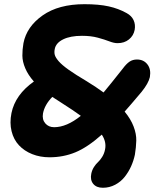

<svg xmlns="http://www.w3.org/2000/svg" viewBox="-20 -721 730 907"><path d="M213.9 22Q169.4 22 132.1 7.1Q94.7 -7.8 69.6 -34.7Q44.4 -61.5 34.7 -101.1Q24.9 -140.6 34.2 -187Q52.2 -273.9 140.1 -335.9Q112.8 -366.7 99.4 -398.2Q85.9 -429.7 85.7 -458Q85.4 -486.3 90.8 -517.1Q106 -595.2 181.4 -648.2Q256.8 -701.2 378.9 -701.2Q447.3 -701.2 493.4 -690.9Q539.6 -680.7 578.1 -659.2Q601.6 -646.5 611.1 -625.7Q620.6 -605 616.2 -580.1Q610.8 -552.2 589.1 -534.7Q567.4 -517.1 535.2 -517.1Q518.6 -517.1 496.6 -525.6Q474.6 -534.2 442.1 -543Q409.7 -551.8 367.2 -551.8Q312.5 -551.8 278.6 -535.2Q244.6 -518.6 238.8 -490.2Q235.4 -474.1 238.8 -461.7Q242.2 -449.2 257.3 -431.6Q272.5 -414.1 304.4 -391.4Q336.4 -368.7 390.1 -336.9Q434.6 -309.6 469.2 -284.2Q498 -318.4 560.1 -397Q576.7 -419.4 591.8 -429.7Q606.9 -439.9 627 -439.9Q658.7 -439.9 676.5 -416.7Q694.3 -393.6 688 -356.9Q681.2 -327.1 648.9 -287.1Q594.2 -222.2 568.8 -193.8Q597.7 -158.7 611.1 -123.5Q624.5 -88.4 623.8 -56.9Q623 -25.4 617.2 9.8Q611.3 37.6 599.6 64Q587.9 90.3 569.6 113.8Q551.3 137.2 524.2 151.6Q497.1 166 465.8 166Q435.5 166 420.4 147.5Q405.3 128.9 411.1 100.1Q414.6 82.5 423.8 68.1Q433.1 53.7 442.6 45.2Q452.1 36.6 462.2 21Q472.2 5.4 476.1 -14.2Q483.9 -50.3 460.9 -85Q393.1 -24.9 336.2 -1.5Q279.3 22 213.9 22ZM183.1 -185.1Q178.2 -156.7 193.8 -138.4Q209.5 -120.1 235.8 -120.1Q294.9 -120.1 361.8 -173.8Q334 -194.8 256.8 -244.1Q238.8 -254.9 227.1 -263.2Q190.9 -226.1 183.1 -185.1Z"/></svg>

Font: Shantell Sans Irregular Bouncy
Style: Bold Italic
Weight: 700
Italic angle: -11.31°
Designer: Stephen Nixon, Anya Danilova, Shantell Martin
Foundry: Arrow Type
Version: Version 1.006;[9816181b4]